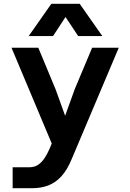

<svg xmlns="http://www.w3.org/2000/svg" viewBox="-20 -807 690 1017"><path d="M274 -335 325 -194 376 -335 468 -554H609L360 35Q336 93 305.5 126.5Q275 160 236.5 175Q198 190 148 190H47V79H135Q162 79 181 66.5Q200 54 215 32Q230 10 243 -20L254 -47L41 -554H183ZM132 -616 252 -787H402L522 -616H394L327 -717L261 -616Z"/></svg>

Font: Azeret Mono Thin SemiBold
Style: Regular
Weight: 600
Version: Version 1.002